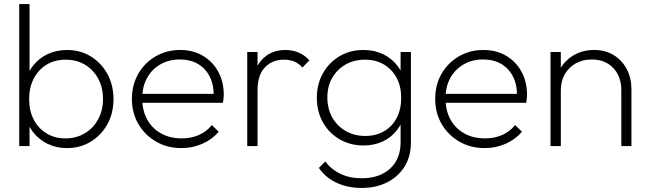

<svg xmlns="http://www.w3.org/2000/svg" viewBox="-20 -722 3207 949"><path d="M311 10Q259 10 215.5 -11Q172 -32 143 -69.5Q114 -107 105 -157V-309Q114 -360 143.5 -397.5Q173 -435 216.5 -455Q260 -475 311 -475Q377 -475 429 -443Q481 -411 511 -356Q541 -301 541 -232Q541 -163 511 -108.5Q481 -54 429 -22Q377 10 311 10ZM75 0V-702H126V-352L114 -239L126 -125V0ZM302 -38Q357 -38 399 -63Q441 -88 465 -132Q489 -176 489 -233Q489 -290 465 -334Q441 -378 399.5 -402.5Q358 -427 305 -427Q251 -427 210.5 -402.5Q170 -378 147 -334Q124 -290 124 -232Q124 -175 146.5 -131.5Q169 -88 209.5 -63Q250 -38 302 -38Z M876 10Q807 10 751.5 -22Q696 -54 664 -109Q632 -164 632 -233Q632 -302 663 -356.5Q694 -411 748.5 -443Q803 -475 870 -475Q934 -475 982.5 -446.5Q1031 -418 1058.5 -368Q1086 -318 1086 -253Q1086 -247 1085 -237.5Q1084 -228 1082 -214H668V-258H1053L1036 -244Q1038 -299 1018 -340.5Q998 -382 960 -405Q922 -428 869 -428Q814 -428 772 -403.5Q730 -379 706.5 -336Q683 -293 683 -236Q683 -176 707.5 -131.5Q732 -87 776 -62.5Q820 -38 879 -38Q924 -38 962.5 -54.5Q1001 -71 1027 -104L1061 -71Q1029 -33 980.5 -11.5Q932 10 876 10Z M1202 0V-465H1253V0ZM1253 -278 1228 -287Q1228 -376 1273 -425.5Q1318 -475 1391 -475Q1425 -475 1454.5 -463Q1484 -451 1509 -424L1475 -388Q1456 -409 1434 -418Q1412 -427 1382 -427Q1325 -427 1289 -388.5Q1253 -350 1253 -278Z M1767 207Q1699 207 1644 181.5Q1589 156 1556 108L1588 76Q1615 114 1661 136.5Q1707 159 1768 159Q1857 159 1908.5 111Q1960 63 1960 -18V-135L1972 -243L1960 -348V-465H2011V-18Q2011 50 1980.5 100Q1950 150 1895 178.5Q1840 207 1767 207ZM1777 -3Q1711 -3 1658.5 -33.5Q1606 -64 1576 -117.5Q1546 -171 1546 -239Q1546 -306 1576 -359.5Q1606 -413 1658 -444Q1710 -475 1776 -475Q1830 -475 1873 -454.5Q1916 -434 1944.5 -397Q1973 -360 1981 -309V-168Q1972 -118 1943.5 -80.5Q1915 -43 1872.5 -23Q1830 -3 1777 -3ZM1786 -50Q1838 -50 1878.5 -73.5Q1919 -97 1941 -139.5Q1963 -182 1963 -239Q1963 -295 1940.5 -337Q1918 -379 1878 -403Q1838 -427 1784 -427Q1730 -427 1688 -403Q1646 -379 1622 -337Q1598 -295 1598 -240Q1598 -185 1622 -142Q1646 -99 1688.5 -74.5Q1731 -50 1786 -50Z M2375 10Q2306 10 2250.5 -22Q2195 -54 2163 -109Q2131 -164 2131 -233Q2131 -302 2162 -356.5Q2193 -411 2247.5 -443Q2302 -475 2369 -475Q2433 -475 2481.5 -446.5Q2530 -418 2557.5 -368Q2585 -318 2585 -253Q2585 -247 2584 -237.5Q2583 -228 2581 -214H2167V-258H2552L2535 -244Q2537 -299 2517 -340.5Q2497 -382 2459 -405Q2421 -428 2368 -428Q2313 -428 2271 -403.5Q2229 -379 2205.5 -336Q2182 -293 2182 -236Q2182 -176 2206.5 -131.5Q2231 -87 2275 -62.5Q2319 -38 2378 -38Q2423 -38 2461.5 -54.5Q2500 -71 2526 -104L2560 -71Q2528 -33 2479.5 -11.5Q2431 10 2375 10Z M3051 0V-276Q3051 -344 3011 -386Q2971 -428 2905 -428Q2860 -428 2825.5 -408.5Q2791 -389 2771.5 -355Q2752 -321 2752 -276L2726 -291Q2726 -344 2751 -385.5Q2776 -427 2819 -451Q2862 -475 2917 -475Q2972 -475 3013.5 -449.5Q3055 -424 3078 -380Q3101 -336 3101 -282V0ZM2701 0V-465H2752V0Z"/></svg>

Font: Outfit Thin ExtraLight
Style: Regular
Weight: 250
Version: Version 1.100;gftools[0.9.27]